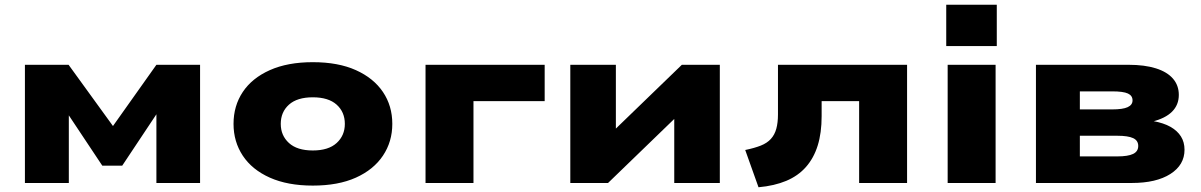

<svg xmlns="http://www.w3.org/2000/svg" viewBox="-20 -771 5060 809"><path d="M85 0V-498H269L456 -240L639 -498H823V0H639V-303H648L495 -73H411L258 -303H270V0Z M1298 11Q1192 11 1117 -22.5Q1042 -56 1003 -115Q964 -174 964 -249Q964 -325 1003 -383.5Q1042 -442 1117 -475.5Q1192 -509 1298 -509Q1405 -509 1479.5 -475.5Q1554 -442 1593.5 -383.5Q1633 -325 1633 -249Q1633 -174 1593.5 -115Q1554 -56 1479.5 -22.5Q1405 11 1298 11ZM1298 -137Q1364 -137 1398.5 -168.5Q1433 -200 1433 -249Q1433 -299 1398.5 -330Q1364 -361 1298 -361Q1232 -361 1197.5 -330Q1163 -299 1163 -249Q1163 -200 1197.5 -168.5Q1232 -137 1298 -137Z M1773 0V-498H2275V-345H1975V0Z M2383 0V-498H2575V-178H2522L2853 -498H3013V0H2821V-321H2874L2542 0Z M3176 18 3120 -139Q3159 -147 3185.5 -157.5Q3212 -168 3228 -185.5Q3244 -203 3251 -228.5Q3258 -254 3258 -289V-498H3802V0H3600V-345H3442V-282Q3442 -211 3425.5 -158Q3409 -105 3376 -67.5Q3343 -30 3293 -9Q3243 12 3176 18Z M3967 -577V-751H4180V-577ZM3973 0V-498H4175V0Z M4345 0V-498H4735Q4803 -498 4850.5 -483Q4898 -468 4922.5 -439.5Q4947 -411 4947 -371Q4947 -329 4918.5 -300.5Q4890 -272 4833 -258L4838 -261Q4883 -253 4912 -236.5Q4941 -220 4956 -196Q4971 -172 4971 -140Q4971 -76 4911.5 -38Q4852 0 4749 0ZM4530 -112H4688Q4733 -112 4754.5 -122.5Q4776 -133 4776 -156Q4776 -179 4754.5 -189Q4733 -199 4688 -199H4530ZM4530 -310H4666Q4711 -310 4731.5 -319.5Q4752 -329 4752 -348Q4752 -368 4732.5 -377Q4713 -386 4666 -386H4530Z"/></svg>

Font: Nunito Sans 10pt Expanded Black
Style: Regular
Weight: 900
Width: 7
Designer: Vernon Adams
Foundry: Vernon Adams
Version: Version 3.101;gftools[0.9.27]